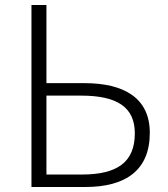

<svg xmlns="http://www.w3.org/2000/svg" viewBox="-20 -749 672 769"><path d="M106 0H321C486 0 580 -69 580 -217C580 -357 476 -416 318 -416H166V-729H106ZM166 -50V-366H305C449 -366 520 -320 520 -215C520 -99 449 -50 308 -50Z"/></svg>

Font: Spoqa Han Sans Neo Light
Style: Regular
Weight: 300
Designer: [Spoqa Han Sans Neo] Dong-huui Kim ___ Younghwa Kang ___ Yujin Lee ___ [Noto Sans] Ryoko NISHIZUKA ____ (kana & ideograp
Foundry: Spoqa (http://www.spoqa-han-sans.com)
Version: Version 1.100;hotconv 1.0.109;makeotfexe 2.5.65596